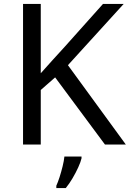

<svg xmlns="http://www.w3.org/2000/svg" viewBox="-20 -734 659 975"><path d="M619 0H513L260 -341L187 -277V0H97V-714H187V-362Q217 -396 248 -430Q279 -464 310 -498L503 -714H608L325 -403ZM394 70Q390 88 377.5 115.5Q365 143 348.5 171Q332 199 314 221H266V209Q274 192 282.5 165.5Q291 139 298 110.5Q305 82 307 61H394Z"/></svg>

Font: Noto Sans Grantha
Style: Regular
Weight: 400
Designer: Monotype Design Team
Foundry: Monotype Imaging Inc.
Version: Version 2.003; ttfautohint (v1.8.4.7-5d5b)